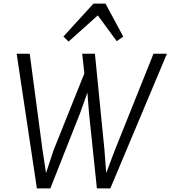

<svg xmlns="http://www.w3.org/2000/svg" viewBox="-20 -1047 952 1072"><path d="M261 5H186L73 -747H146L217 -212L237 -81L279 -208L451 -637L439 -747H510L563 -212L573 -81L621 -208L837 -747H912L596 5H521L477 -415L468 -530L427 -415ZM526 -961 363 -815 334 -843 502 -1027H569L668 -843L632 -817Z"/></svg>

Font: Merriweather Sans Variable Regular
Style: Italic
Weight: 300
Italic angle: -8°
Designer: Eben Sorkin
Foundry: Eben Sorkin
Version: Version 2.001